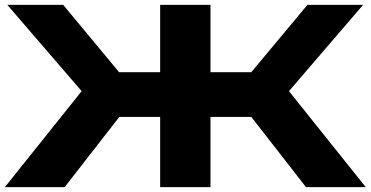

<svg xmlns="http://www.w3.org/2000/svg" viewBox="-31 -770 1525 790"><path d="M229 -750H-1L305 -395L-11 0H235L460 -289H628V0H835V-289H1003L1228 0H1474L1158 -395L1463 -750H1234L1003 -473H835V-750H628V-473H459Z"/></svg>

Font: Bounded
Style: Bold
Weight: 700
Designer: Vlad Churkin
Version: Version 3.0